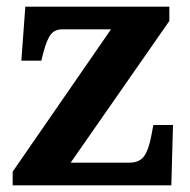

<svg xmlns="http://www.w3.org/2000/svg" viewBox="-20 -556 569 576"><path d="M18 0V-41L313 -468H167Q145 -468 133 -453.5Q121 -439 110 -398L104 -374H44L56 -536H488V-493L192 -68H368Q398 -68 412 -87Q426 -106 434 -149L440 -181H499L494 0Z"/></svg>

Font: Noto Serif Khojki
Style: Regular
Weight: 400
Designer: Juan Bruce
Version: Version 2.002